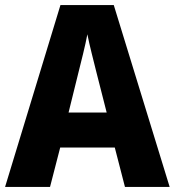

<svg xmlns="http://www.w3.org/2000/svg" viewBox="-20 -736 688 756"><path d="M472 0H648L428 -716H218L0 0H177L217 -155H432ZM360 -450 400 -293H250L289 -451C298 -487 317 -561 324 -601C332 -559 350 -491 360 -450Z"/></svg>

Font: Noto Sans Gurmukhi UI SemiCondensed ExtraBold
Style: Regular
Weight: 800
Width: 4
Designer: Jelle Bosma - Monotype Design Team
Foundry: Monotype Imaging Inc.
Version: Version 2.004